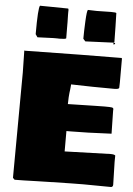

<svg xmlns="http://www.w3.org/2000/svg" viewBox="-65 -1046 767 1108"><g transform="rotate(5 319.0 -491.5)"><path d="M55.7 -604.5 53.2 -732.9Q53.7 -732.9 56.6 -731.4Q427.7 -737.8 615.7 -738.3Q617.7 -737.3 618.7 -735.4V-597.7Q618.7 -577.6 617.7 -564.9Q615.2 -557.1 588.9 -557.1H585.4Q467.3 -557.1 339.4 -561Q339.4 -556.6 338.1 -545.4Q336.9 -534.2 336.4 -529.3L334 -510.7Q331.5 -492.2 330.6 -446.3L481.9 -449.7Q521 -450.7 538.6 -450.7H546.4Q576.2 -450.7 585.4 -449Q594.7 -447.3 594.7 -439L594.2 -435.1V-423.3L596.7 -297.9L596.2 -297.4V-297.9Q447.8 -290.5 358.9 -290.5H335.9V-172.4L601.1 -180.7Q623 -180.7 628.9 -174.3Q628.4 -161.6 628.4 -138.2L631.8 -5.4Q631.8 6.8 621.1 8.8L459 7.3Q411.1 7.3 268.6 10.7L188.5 12.7Q103.5 15.6 62.5 15.6L61 14.6H61.5Q56.6 9.8 52.2 5.4V-11.7L55.2 -533.7ZM449.2 -996.1 532.2 -997.6Q562 -997.6 563.5 -993.7Q565.9 -919.4 566.9 -826.7Q565.4 -823.7 565.4 -821.8L562 -822.3L399.4 -815.4L386.7 -829.6Q386.7 -871.1 389.6 -931.4Q392.6 -991.7 398.4 -997.6Q425.3 -996.1 449.2 -996.1ZM386.7 -829.1V-829.6ZM564.9 -821.3 571.8 -820.8Q571.8 -812.5 564.9 -812.5Q562 -812.5 560.1 -814.5ZM286.6 -962.4 287.6 -914.6V-899.4Q287.6 -846.2 288.1 -823.2Q283.2 -817.9 248.5 -817.9L238.3 -818.4H213.4L122.1 -814.9Q111.8 -830.1 110.4 -832Q110.4 -985.4 121.1 -997.6Q138.7 -997.1 195.6 -996.8Q252.4 -996.6 283.7 -995.6Q287.1 -994.6 287.1 -983.4L286.6 -978Z"/></g></svg>

Font: Bowlby One
Style: Regular
Weight: 400
Designer: vernon adams
Foundry: vernon adams
Version: Version 1.001